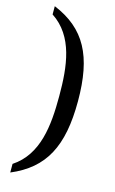

<svg xmlns="http://www.w3.org/2000/svg" viewBox="-134 -810 591 989"><g transform="rotate(15 161.5 -315.5)"><path d="M29 82V128C202 55 271 -75 271 -317C271 -558 202 -687 29 -759V-715C155 -632 171 -476 171 -317C171 -158 155 -1 29 82Z"/></g></svg>

Font: Noto Serif Ethiopic SmCn
Style: Regular
Weight: 400
Width: 4
Designer: Monotype Design Team
Foundry: Monotype Imaging Inc.
Version: Version 2.102